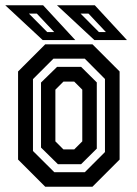

<svg xmlns="http://www.w3.org/2000/svg" viewBox="-21 -708 521 728"><path d="M150.5 0 47.5 -103V-437L150.5 -540H329.5L432.5 -437V-103L329.5 0ZM185 -55H300.5L377 -131.5V-408.5L300.5 -485.5H181.5L104 -408V-135.5ZM198.5 -85.5 134.5 -148.5V-395L195.5 -454.5H286.5L346 -395.5V-144.5L286.5 -85.5ZM219.5 -141.5H260.5L291 -172V-368L260.5 -398.5H219.5L189 -368V-172ZM460.5 -556H337L195 -688H338.5ZM380.5 -586.5 314.5 -656.5H284.5L354 -586.5ZM264.5 -556H141L-1 -688H142.5ZM184.5 -586.5 118.5 -656.5H88.5L158 -586.5Z"/></svg>

Font: Tourney Condensed SemiBold
Style: Regular
Weight: 600
Width: 3
Designer: Tyler Finck
Foundry: Etcetera Type Co
Version: Version 1.010; ttfautohint (v1.8.3)